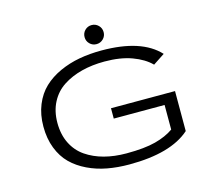

<svg xmlns="http://www.w3.org/2000/svg" viewBox="-121 -1017 1291 1173"><g transform="rotate(-15 525.0 -431.0)"><path d="M493 -811Q493 -836.5 510.5 -854Q528 -871.5 553 -871.5Q578 -871.5 595.8 -854Q613.5 -836.5 613.5 -811Q613.5 -786 595.8 -768.5Q578 -751 553 -751Q528 -751 510.5 -768.5Q493 -786 493 -811ZM941.5 -350V-97Q820.5 11 557.5 11Q483.5 11 418.5 -1Q353.5 -13 296 -40.5Q238.5 -68 197.2 -108.8Q156 -149.5 132.2 -210.8Q108.5 -272 108.5 -348Q108.5 -424 133.5 -485Q158.5 -546 201.5 -586.8Q244.5 -627.5 304.2 -654.8Q364 -682 430.2 -694Q496.5 -706 571.5 -706Q824 -706 933.5 -587.5L860 -539Q817 -582.5 744.5 -609.2Q672 -636 571.5 -636Q493 -636 426.5 -619Q360 -602 308 -568.2Q256 -534.5 226.5 -478Q197 -421.5 197 -348Q197 -274 225 -217.8Q253 -161.5 303 -127.2Q353 -93 417 -76Q481 -59 557.5 -59Q672 -59 741.8 -77.5Q811.5 -96 858 -129V-284.5H536.5V-350Z"/></g></svg>

Font: League Mono Extended Light
Style: Regular
Weight: 300
Width: 9
Designer: Tyler Finck
Foundry: The League of Moveable Type / Tyler Finck
Version: Version 2.210